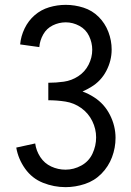

<svg xmlns="http://www.w3.org/2000/svg" viewBox="-20 -763 540 791"><path d="M250 8Q202 8 157 -10Q112 -28 83.5 -68Q55 -108 47 -155L125 -172Q129 -142 146 -116Q163 -90 191 -77Q219 -64 250 -64Q284 -64 315 -81Q346 -98 361 -130Q376 -162 376 -197Q376 -232 360 -264.5Q344 -297 314.5 -318Q285 -339 250 -344.5Q215 -350 179 -350V-422Q211 -422 243 -426.5Q275 -431 302.5 -449Q330 -467 345 -496.5Q360 -526 360 -558Q360 -587 347 -614.5Q334 -642 307 -656.5Q280 -671 251 -671Q223 -671 197.5 -658.5Q172 -646 158 -621Q144 -596 142 -569L63 -580Q66 -614 81.5 -646Q97 -678 123 -700.5Q149 -723 182.5 -733Q216 -743 251 -743Q288 -743 324 -731.5Q360 -720 386.5 -693.5Q413 -667 426.5 -631.5Q440 -596 440 -559Q440 -513 418 -471Q396 -429 356 -405Q338 -394 320 -386Q345 -377 368 -362Q410 -335 433 -289.5Q456 -244 456 -195Q456 -154 441.5 -115.5Q427 -77 398 -47.5Q369 -18 329.5 -5Q290 8 250 8Z"/></svg>

Font: Iosevka SS01
Style: Regular
Weight: 400
Monospace: yes
Designer: Belleve Invis
Foundry: Belleve Invis
Version: 2.3.3; ttfautohint (v1.8.3)